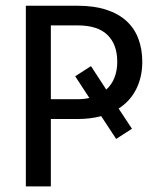

<svg xmlns="http://www.w3.org/2000/svg" viewBox="-20 -662 557 682"><path d="M160.6 -239.3V0H71.8V-641.6H255.9Q314.5 -641.6 357.7 -627.4Q400.9 -613.3 429.2 -587.4Q457.5 -561.5 471.4 -524.7Q485.4 -487.8 485.4 -442.4Q485.4 -388.7 464.1 -345.9Q442.9 -303.2 401.4 -276.4L448.7 -204.6L392.6 -168.5L339.4 -249.5Q301.8 -239.3 255.9 -239.3ZM303.2 -427.2 357.4 -343.8Q377 -361.3 386.7 -386.5Q396.5 -411.6 396.5 -442.4Q396.5 -503.9 361.8 -537.8Q327.1 -571.8 255.9 -571.8H160.6V-309.6H255.9Q278.3 -309.6 297.4 -314L247.1 -391.1Z"/></svg>

Font: Carlito
Style: Regular
Weight: 400
Designer: Lukasz Dziedzic
Foundry: tyPoland Lukasz Dziedzic
Version: Version 1.104